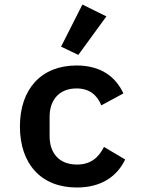

<svg xmlns="http://www.w3.org/2000/svg" viewBox="-20 -818 640 850"><path d="M320 12.1C431.1 12.1 499.3 -39.1 534.1 -111.9L440.3 -167.6C416.9 -121.1 382.1 -89.5 321 -89.5C242.2 -89.5 199.6 -139.6 199.6 -215.2V-300.8C199.6 -376.4 242.9 -426.5 318.9 -426.5C377.1 -426.5 410.5 -396 428.6 -351.6L526.3 -404.5C492.2 -477.6 427.6 -528.1 318.9 -528.1C163 -528.1 68.2 -424 68.2 -258.2C68.2 -92.3 161.9 12.1 320 12.1ZM250.4 -611.5 326.7 -574.9 451 -745.4 344.8 -797.9Z"/></svg>

Font: Margiela Mono SemiBold
Style: Regular
Weight: 600
Designer: Mike Abbink, Paul van der Laan, Pieter van Rosmalen
Foundry: Bold Monday
Version: Version 2.003 2021